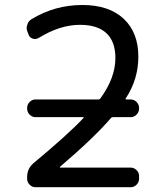

<svg xmlns="http://www.w3.org/2000/svg" viewBox="-20 -785 661 784"><path d="M125 -306.6Q111.3 -306.6 101.1 -316.9Q90.8 -327.1 90.8 -341.8V-343.8Q90.8 -358.4 101.1 -368.7Q111.3 -378.9 125 -378.9H382.8Q386.7 -378.9 389.6 -382.8Q451.2 -466.8 451.2 -547.9Q451.2 -615.2 414.6 -649.4Q377.9 -683.6 306.6 -683.6Q224.6 -683.6 137.7 -629.9Q126 -623 113.3 -627.4Q100.6 -631.8 96.7 -643.6L91.8 -656.2Q88.9 -663.1 88.9 -670.9Q88.9 -677.7 91.8 -684.6Q95.7 -699.2 109.4 -707Q204.1 -764.6 316.4 -764.6Q424.8 -764.6 484.9 -708.5Q544.9 -652.3 544.9 -553.7Q544.9 -460.9 493.2 -382.8Q491.2 -378.9 496.1 -378.9H513.7Q527.3 -378.9 537.6 -368.7Q547.9 -358.4 547.9 -343.8V-341.8Q547.9 -327.1 537.6 -316.9Q527.3 -306.6 513.7 -306.6H441.4Q436.5 -306.6 433.6 -303.7Q366.2 -224.6 224.6 -103.5Q224.6 -102.5 224.6 -101.6Q224.6 -100.6 226.6 -100.6H513.7Q527.3 -100.6 537.6 -90.3Q547.9 -80.1 547.9 -66.4V-54.7Q547.9 -41 537.6 -30.8Q527.3 -20.5 513.7 -20.5H125Q111.3 -20.5 101.1 -30.8Q90.8 -41 90.8 -54.7V-62.5Q90.8 -96.7 117.2 -119.1Q260.7 -238.3 321.3 -303.7Q322.3 -304.7 321.8 -305.7Q321.3 -306.6 320.3 -306.6Z"/></svg>

Font: Gen Jyuu GothicL Regular
Style: Regular
Weight: 400
Designer: [Source Han Sans]
Ryoko NISHIZUKA  (kana & ideographs); Paul D. Hunt (Latin, Greek & Cyrillic); Wenlong ZHANG  (bopomofo
Version: Version 1.002.20150607